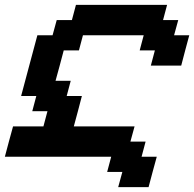

<svg xmlns="http://www.w3.org/2000/svg" viewBox="-20 -645 799 790"><path d="M466.3 125H591.3Q596.7 104 607.9 62.5Q619.1 21 625 0H562.5L579.1 -62.5H516.6L533.7 -125H283.7Q289.6 -145.5 300.5 -187.3Q311.5 -229 316.9 -250H254.4L271 -312.5H208.5Q214.4 -333 225.6 -375Q236.8 -417 242.2 -437.5H304.7L321.3 -500H571.3L554.7 -437.5H617.2L600.6 -375H725.6Q731 -395.5 741.9 -437.3Q752.9 -479 758.8 -500H696.3L713.4 -562.5H650.9L667.5 -625H292.5L275.9 -562.5H213.4L196.3 -500H133.8Q122.6 -458 100.3 -375Q78.1 -292 66.9 -250H129.4L112.8 -187.5H175.3L158.7 -125H33.7Q27.8 -104 16.6 -62.5Q5.4 -21 0 0H437.5L420.9 62.5H483.4Z"/></svg>

Font: Faithful 32x
Style: Oblique
Weight: 400
Foundry: Faithful Resource Pack
Version: Version 1.0; January 27, 2023